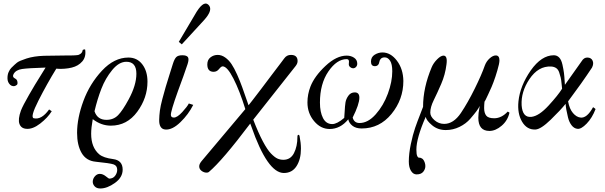

<svg xmlns="http://www.w3.org/2000/svg" viewBox="-20 -728 3435 1091"><path d="M464 -446Q470 -405 447.5 -379Q425 -353 388 -344Q368 -339 346 -337.5Q324 -336 312 -337L300 -338Q247 -252 198.5 -156.5Q150 -61 172 -56Q216 -46 259 -106L274 -96Q251 -59 208.5 -26Q166 7 130 4Q100 2 90.5 -24Q81 -50 99 -100Q110 -128 145 -189Q180 -250 210 -297L239 -344Q140 -341 106 -336Q70 -331 57 -307Q48 -290 67 -281Q77 -276 79 -263Q81 -250 76 -246Q65 -237 54.5 -238.5Q44 -240 38 -246Q23 -260 22.5 -281.5Q22 -303 29 -318.5Q36 -334 44 -342Q64 -362 76.5 -372Q89 -382 130.5 -395.5Q172 -409 230 -411Q261 -412 300.5 -412Q340 -412 374 -413Q378 -413 388.5 -413Q399 -413 403.5 -413.5Q408 -414 416 -414.5Q424 -415 428.5 -417Q433 -419 438 -422.5Q443 -426 446 -431.5Q449 -437 450 -444Q451 -445 452.5 -445.5Q454 -446 458 -447Q462 -448 464 -446Z M818 -264Q818 -172 760 -93Q702 -14 610 -14Q555 -14 507 -51Q498 -1 498 32Q498 110 544 149Q568 169 623 176Q677 183 677 236Q677 280 633 311.5Q589 343 550 343Q529 343 518 331Q507 319 507 305Q507 288 519 274Q531 260 547 260Q564 260 581 273.5Q598 287 600 287Q622 287 634 271Q646 255 646 237Q646 213 625 206Q604 199 524 191Q470 186 444 141.5Q418 97 418 27Q418 -57 454 -154.5Q490 -252 559.5 -326.5Q629 -401 710 -401Q759 -401 788.5 -362.5Q818 -324 818 -264ZM698 -377Q656 -377 617.5 -330Q579 -283 556 -223.5Q533 -164 517 -96Q533 -47 585 -47Q625 -47 651 -73.5Q677 -100 711 -163Q755 -244 755 -309Q755 -377 698 -377Z M1078 -132Q1051 -78 1005 -33.5Q959 11 920 8Q902 7 893 -7Q884 -21 884.5 -46.5Q885 -72 888.5 -99Q892 -126 902.5 -165.5Q913 -205 921.5 -234Q930 -263 943 -303.5Q956 -344 962 -364Q971 -393 981.5 -403.5Q992 -414 1016 -414Q1041 -414 1048 -403Q1055 -392 1046 -364Q1025 -301 991 -210Q949 -93 951 -74Q952 -60 968 -60Q987 -60 1015.5 -91Q1044 -122 1053 -140ZM1162 -703Q1196 -675 1138 -612L1013 -476L996 -490L1086 -642Q1133 -726 1162 -703Z M1682 44Q1690 84 1690 117Q1690 177 1665 216Q1640 255 1593 255Q1500 255 1408 -10Q1404 -21 1402 -26Q1243 185 1167 249Q1163 253 1154 253Q1139 253 1125.5 243Q1112 233 1112 217Q1112 204 1125 188L1374 -108Q1342 -212 1306.5 -281.5Q1271 -351 1245 -351Q1237 -351 1224.5 -335.5Q1212 -320 1194 -320Q1158 -320 1158 -362Q1158 -388 1176 -402Q1194 -416 1217 -416Q1239 -416 1259.5 -401.5Q1280 -387 1295.5 -364Q1311 -341 1327.5 -304Q1344 -267 1356.5 -232Q1369 -197 1386 -148Q1390 -136 1392 -130Q1392 -129 1413 -156Q1434 -183 1464 -222.5Q1494 -262 1523.5 -301.5Q1553 -341 1574 -368L1595 -396Q1609 -416 1633 -416Q1671 -416 1671 -381Q1671 -367 1660 -353L1419 -48Q1448 27 1473.5 75Q1499 123 1520 144.5Q1541 166 1556.5 173Q1572 180 1590 180Q1631 180 1650.5 142Q1670 104 1670 50Q1670 38 1676 38Q1680 38 1682 44Z M2272 -268Q2272 -163 2204.5 -80.5Q2137 2 2035 2Q2002 2 1982.5 -13.5Q1963 -29 1959 -50Q1914 5 1853 5Q1802 5 1764.5 -40Q1727 -85 1727 -146Q1727 -192 1744 -236Q1767 -295 1829.5 -353.5Q1892 -412 1950 -412Q1974 -412 1992 -400Q2010 -388 2010 -366Q2010 -355 2003 -347.5Q1996 -340 1986 -340Q1978 -340 1970 -346.5Q1962 -353 1962 -363Q1962 -366 1962.5 -371Q1963 -376 1963 -378Q1963 -392 1950 -392Q1894 -392 1846 -322Q1798 -252 1798 -145Q1798 -91 1815.5 -57Q1833 -23 1868 -23Q1895 -23 1936 -58Q1937 -63 1938.5 -94Q1940 -125 1943 -145Q1946 -165 1959.5 -184Q1973 -203 1996 -203Q2022 -203 2022 -173Q2022 -136 1984 -60Q1992 -29 2023 -29Q2071 -29 2115 -78.5Q2159 -128 2184 -196Q2209 -264 2209 -323Q2209 -364 2196.5 -383Q2184 -402 2166 -402Q2152 -402 2144.5 -394.5Q2137 -387 2136 -378Q2132 -352 2110 -352Q2088 -352 2088 -378Q2088 -404 2109 -417Q2130 -430 2153 -430Q2200 -430 2235.5 -383Q2271 -336 2272 -268Z M2875 -88Q2865 -43 2830.5 -13.5Q2796 16 2761 16Q2698 16 2698 -59Q2698 -73 2699.5 -86.5Q2701 -100 2703.5 -111Q2706 -122 2706 -126Q2699 -112 2688 -97Q2677 -82 2652.5 -53.5Q2628 -25 2591 -7Q2554 11 2513 11Q2468 11 2435.5 -16Q2403 -43 2399 -64Q2346 57 2346 122Q2346 149 2351 159Q2356 169 2362.5 168Q2369 167 2378.5 173Q2388 179 2394 197Q2397 206 2397 216Q2397 233 2385 248Q2373 263 2347 263Q2328 263 2315.5 243Q2303 223 2303 190Q2303 145 2314.5 90.5Q2326 36 2339 -1.5Q2352 -39 2367.5 -78Q2383 -117 2384 -121Q2384 -230 2433 -346Q2443 -370 2464 -391Q2485 -412 2500 -412Q2524 -412 2517 -362Q2510 -304 2487 -251Q2464 -198 2444.5 -158.5Q2425 -119 2425 -88Q2425 -66 2449 -45Q2473 -24 2504 -24Q2557 -24 2599 -86Q2638 -144 2677.5 -224Q2717 -304 2735 -356Q2744 -380 2762.5 -396.5Q2781 -413 2797 -413Q2818 -413 2818 -385Q2818 -376 2815 -362Q2807 -328 2795.5 -293.5Q2784 -259 2773.5 -234.5Q2763 -210 2753.5 -190.5Q2744 -171 2739 -160L2733 -150Q2731 -130 2731 -114Q2731 -87 2742.5 -71.5Q2754 -56 2788 -56Q2830 -56 2865 -94Z M3364 -108Q3345 -58 3313.5 -25.5Q3282 7 3261 4Q3242 2 3228 -16Q3214 -34 3207.5 -61Q3201 -88 3198 -105Q3195 -122 3194 -138Q3166 -103 3109.5 -48Q3053 7 3022 8Q2974 10 2946.5 -36.5Q2919 -83 2926 -152Q2935 -240 2996 -328Q3057 -414 3127 -414Q3145 -414 3157.5 -401Q3170 -388 3176 -360.5Q3182 -333 3184.5 -314Q3187 -295 3189 -260Q3190 -251 3190 -246L3285 -380Q3298 -402 3319 -401Q3340 -400 3347.5 -383Q3355 -366 3344 -344Q3286 -256 3208 -152Q3216 -109 3235.5 -86Q3255 -63 3278 -60Q3315 -55 3350 -119Q3364 -110 3364 -108ZM3174 -224Q3173 -231 3171 -253Q3169 -275 3166 -287.5Q3163 -300 3157.5 -316.5Q3152 -333 3140.5 -341Q3129 -349 3112 -350Q3039 -354 2988 -278Q2940 -206 2944 -130Q2949 -58 3000 -64Q3043 -69 3097.5 -128.5Q3152 -188 3174 -224Z"/></svg>

Font: GFS BodoniClassic
Style: Regular
Weight: 400
Designer: George D. Matthiopoulos
Foundry: George D. Matthiopoulos
Version: Macromedia Fontographer 4.1.5 140901